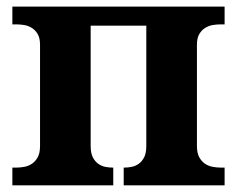

<svg xmlns="http://www.w3.org/2000/svg" viewBox="-20 -556 711 576"><path d="M653.8 -53.2V0H351.1V-53.2H353Q363.3 -53.2 374.8 -55.4Q386.2 -57.6 396 -64.5Q405.8 -71.3 412.4 -84Q418.9 -96.7 418.9 -118.2V-479H252V-118.2Q252 -96.7 258.5 -84Q265.1 -71.3 274.9 -64.5Q284.7 -57.6 296.1 -55.4Q307.6 -53.2 317.9 -53.2H319.8V0H17.1V-53.2H28.8Q40 -53.2 52.5 -55.4Q64.9 -57.6 75.4 -64.5Q85.9 -71.3 93 -84Q100.1 -96.7 100.1 -118.2V-421.9Q100.1 -441.9 93 -453.9Q85.9 -465.8 75.2 -472.4Q64.5 -479 52 -481Q39.6 -482.9 28.8 -482.9H17.1V-536.1H653.8V-482.9H642.1Q631.3 -482.9 618.9 -481Q606.4 -479 595.7 -472.4Q585 -465.8 577.9 -453.9Q570.8 -441.9 570.8 -421.9V-118.2Q570.8 -96.7 577.9 -84Q585 -71.3 595.5 -64.5Q606 -57.6 618.7 -55.4Q631.3 -53.2 642.1 -53.2Z"/></svg>

Font: Droid Serif
Style: Bold
Weight: 700
Designer: Monotype Design team
Foundry: Monotype Imaging Inc.
Version: Version 1.03